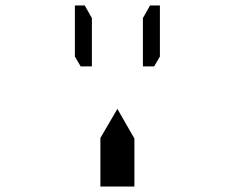

<svg xmlns="http://www.w3.org/2000/svg" viewBox="-20 -850 856 700"><path d="M527 -830H563V-644L542 -608H501V-784ZM470 -269V-170H346V-269V-347L408 -453L470 -345ZM253 -644V-830H289L315 -784V-608H274Z"/></svg>

Font: DSEG14 Classic Mini
Style: Bold
Weight: 700
Designer: Keshikan(Twitter:@keshinomi_88pro)
Version: Version 0.46